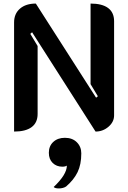

<svg xmlns="http://www.w3.org/2000/svg" viewBox="-20 -729 718 1077"><path d="M59 -603Q59 -652 92 -680.5Q125 -709 181 -709L519 -181L529 -189L488 -257V-709Q553 -709 586.5 -684Q620 -659 620 -610V-82Q620 -45 588.5 -18Q557 9 516 9L160 -548L150 -539L191 -471V-90Q191 -41 157.5 -16Q124 9 59 9ZM355 200Q346 206 330 206Q297 206 275.5 185Q254 164 254 128Q254 90 279 67Q304 44 344 44Q386 44 411 69Q436 94 436 131Q436 194 415 237Q394 280 351 317Q344 322 333 325Q322 328 310 328Q289 328 281 320Q355 250 355 200Z"/></svg>

Font: K2D
Style: Bold
Weight: 700
Designer: Katatrad Aksorn Co.,Ltd.
Foundry: Cadson Demak Co.,Ltd.
Version: Version 1.000; ttfautohint (v1.6)